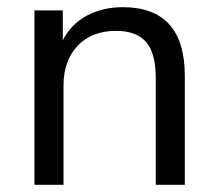

<svg xmlns="http://www.w3.org/2000/svg" viewBox="-20 -515 608 535"><path d="M76 0V-486H155V-403Q179 -449 223 -472Q267 -495 322 -495Q495 -495 495 -303V0H414V-298Q414 -366 387.5 -397.5Q361 -429 303 -429Q236 -429 196.5 -387.5Q157 -346 157 -277V0Z"/></svg>

Font: Nunito Sans
Style: Regular
Weight: 400
Designer: Vernon Adams
Foundry: Vernon Adams
Version: Version 3.101; ttfautohint (v1.8.4.7-5d5b);gftools[0.9.27]